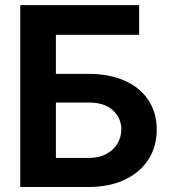

<svg xmlns="http://www.w3.org/2000/svg" viewBox="-20 -748 680 768"><path d="M61 0V-727.5H536.6V-608.9H203.6V-452.6H333Q418 -452.6 479.2 -425Q540.5 -397.5 573.7 -347.4Q606.9 -297.4 606.9 -229.5Q606.9 -161.6 573.7 -110.1Q540.5 -58.6 479.2 -29.3Q418 0 333 0ZM203.6 -116.2H333Q376 -116.2 405.3 -132.1Q434.6 -147.9 450 -174.1Q465.3 -200.2 465.3 -231Q465.3 -275.9 431.2 -307.1Q397 -338.4 333 -337.9H203.6Z"/></svg>

Font: Inter Cardless Tabular Bold
Style: Bold
Weight: 700
Designer: Rasmus Andersson
Foundry: rsms
Version: Version 4.000;git-4fc901f